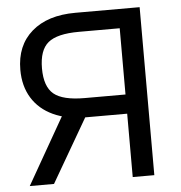

<svg xmlns="http://www.w3.org/2000/svg" viewBox="-51 -749 750 797"><g transform="rotate(-5 324.0 -350.0)"><path d="M470 -620H300Q209 -620 171.5 -589Q134 -558 134 -482Q134 -406 171.5 -375Q209 -344 300 -344H548V-264H297Q219 -264 162 -290.5Q105 -317 74.5 -366.5Q44 -416 44 -484Q44 -585 110 -642.5Q176 -700 292 -700H560V0H470ZM231 -333 305 -281 142 0H41Z"/></g></svg>

Font: Moderustic
Style: Regular
Weight: 400
Designer: Tural Alisoy
Foundry: TAFT Foundry
Version: Version 2.120